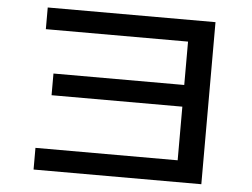

<svg xmlns="http://www.w3.org/2000/svg" viewBox="-51 -779 1101 838"><g transform="rotate(5 500.0 -360.0)"><path d="M125 -715H860V-5H125V-100H748V-335H175V-430H748V-620H125Z"/></g></svg>

Font: M PLUS 1p Medium
Style: Regular
Weight: 500
Version: Version 1.062